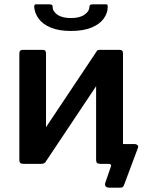

<svg xmlns="http://www.w3.org/2000/svg" viewBox="-20 -762 682 893"><path d="M491 111Q465 111 469 90L496 12Q498 7 495 3.5Q492 0 485 0H446V-92H545V-103Q545 -92 557 -92H607Q614 -92 619.5 -87Q625 -82 621 -73L559 93Q556 102 552.5 106.5Q549 111 538 111ZM194 -514V-22Q194 -10 188.5 -5Q183 0 170 0H89Q78 0 74 -4.5Q70 -9 70 -18V-513Q70 -530 84 -530H180Q194 -530 194 -514ZM552 -514V-22Q552 -10 546.5 -5Q541 0 528 0H447Q435 0 431 -4.5Q427 -9 427 -18V-513Q427 -530 442 -530H538Q552 -530 552 -514ZM430 -524 505 -478 190 -6 115 -52ZM310 -618Q254 -618 216.5 -633.5Q179 -649 160 -675Q141 -701 139 -730Q139 -737 141 -739.5Q143 -742 148 -742H206Q217 -742 221 -739.5Q225 -737 225 -731Q224 -710 246.5 -694Q269 -678 310 -678ZM310 -618V-678Q351 -678 373.5 -694Q396 -710 396 -731Q396 -737 400 -739.5Q404 -742 414 -742H473Q478 -742 479.5 -739.5Q481 -737 481 -730Q481 -701 462 -675Q443 -649 405 -633.5Q367 -618 310 -618Z"/></svg>

Font: Libre Franklin SemiBold
Style: Regular
Weight: 600
Designer: Pablo Impallari, Rodrigo Fuenzalida, Nhung Nguyen
Foundry: Impallari Type
Version: Version 3.000